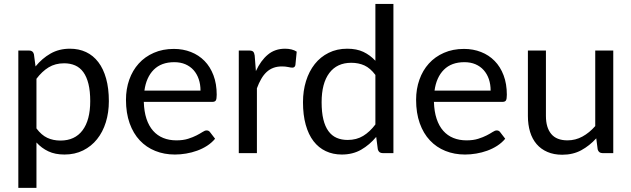

<svg xmlns="http://www.w3.org/2000/svg" viewBox="-20 -756 3118 948"><path d="M160 -122V-367C178.3 -391.3 198.4 -410.2 220.2 -423.5C242.1 -436.8 267.5 -443.5 296.5 -443.5C316.8 -443.5 335 -440 351 -433C367 -426 380.5 -414.9 391.5 -399.8C402.5 -384.6 410.9 -365.2 416.8 -341.5C422.6 -317.8 425.5 -289.5 425.5 -256.5C425.5 -194.2 412.8 -146.2 387.5 -112.5C362.2 -78.8 325.8 -62 278.5 -62C254.5 -62 232.8 -66.5 213.5 -75.5C194.2 -84.5 176.3 -100 160 -122ZM155.5 -428 147.5 -488C144.5 -500.3 136.7 -506.5 124 -506.5H70.5V171.5H160V-52.5C177 -33.8 196.6 -19.2 218.8 -8.8C240.9 1.8 267.5 7 298.5 7C332.5 7 363.1 0.2 390.2 -13.2C417.4 -26.8 440.4 -45.2 459.2 -68.8C478.1 -92.2 492.5 -120.1 502.5 -152.2C512.5 -184.4 517.5 -219.2 517.5 -256.5C517.5 -298.5 513 -335.7 504 -368C495 -400.3 482.2 -427.4 465.5 -449.2C448.8 -471.1 428.7 -487.6 405 -498.8C381.3 -509.9 354.8 -515.5 325.5 -515.5C289.5 -515.5 257.5 -507.5 229.5 -491.5C201.5 -475.5 176.8 -454.3 155.5 -428Z M970 -308.5H693C699 -352.5 714.4 -386.9 739.2 -411.8C764.1 -436.6 797.8 -449 840.5 -449C860.8 -449 879 -445.6 895 -438.8C911 -431.9 924.6 -422.2 935.8 -409.8C946.9 -397.2 955.4 -382.4 961.2 -365.2C967.1 -348.1 970 -329.2 970 -308.5ZM1042 -71 1017 -103.5C1013 -109.2 1007.3 -112 1000 -112C994.3 -112 987.6 -109.4 979.8 -104.2C971.9 -99.1 962.2 -93.5 950.5 -87.5C938.8 -81.5 924.9 -75.9 908.8 -70.8C892.6 -65.6 873.3 -63 851 -63C827 -63 805.3 -66.9 786 -74.8C766.7 -82.6 750 -94.4 736 -110.2C722 -126.1 711.1 -145.8 703.2 -169.5C695.4 -193.2 691 -221 690 -253H1028.5C1036.8 -253 1042.5 -255.3 1045.5 -260C1048.5 -264.7 1050 -274 1050 -288C1050 -324 1044.7 -356.1 1034 -384.2C1023.3 -412.4 1008.6 -436.1 989.8 -455.2C970.9 -474.4 948.6 -489.1 922.8 -499.2C896.9 -509.4 868.8 -514.5 838.5 -514.5C801.8 -514.5 768.8 -508.1 739.5 -495.2C710.2 -482.4 685.3 -464.8 665 -442.2C644.7 -419.8 629.1 -393.2 618.2 -362.5C607.4 -331.8 602 -298.8 602 -263.5C602 -219.8 608 -181.2 620 -147.5C632 -113.8 648.8 -85.6 670.2 -62.8C691.8 -39.9 717.2 -22.6 746.8 -10.8C776.2 1.1 808.5 7 843.5 7C861.8 7 880.3 5.4 899 2.2C917.7 -0.9 935.8 -5.7 953.2 -12C970.8 -18.3 987.2 -26.4 1002.5 -36.2C1017.8 -46.1 1031 -57.7 1042 -71Z M1243.5 -405 1237.5 -482C1236.2 -491 1233.7 -497.3 1230 -501C1226.3 -504.7 1219.7 -506.5 1210 -506.5H1159V0H1248.5V-320C1254.8 -337.3 1261.9 -352.8 1269.8 -366.2C1277.6 -379.8 1286.4 -391.1 1296.2 -400.2C1306.1 -409.4 1317.2 -416.3 1329.8 -421C1342.2 -425.7 1356.5 -428 1372.5 -428C1383.8 -428 1394 -427 1403 -425C1412 -423 1418.8 -422 1423.5 -422C1431.5 -422 1436.5 -426.2 1438.5 -434.5L1445 -501C1437.3 -506 1428.6 -509.7 1418.8 -512C1408.9 -514.3 1398.7 -515.5 1388 -515.5C1354.3 -515.5 1325.8 -505.8 1302.5 -486.2C1279.2 -466.8 1259.5 -439.7 1243.5 -405Z M1833.5 -386V-141.5C1815.2 -117.2 1795.1 -98.3 1773.2 -85C1751.4 -71.7 1725.8 -65 1696.5 -65C1676.2 -65 1658 -68.5 1642 -75.5C1626 -82.5 1612.5 -93.6 1601.5 -108.8C1590.5 -123.9 1582.2 -143.2 1576.5 -166.8C1570.8 -190.2 1568 -218.5 1568 -251.5C1568 -313.8 1580.7 -361.8 1606 -395.5C1631.3 -429.2 1667.5 -446 1714.5 -446C1738.5 -446 1760.2 -441.6 1779.5 -432.8C1798.8 -423.9 1816.8 -408.3 1833.5 -386ZM1922.5 -736.5H1833.5V-456C1816.2 -474.7 1796.4 -489.2 1774.2 -499.8C1752.1 -510.2 1725.5 -515.5 1694.5 -515.5C1660.5 -515.5 1629.9 -508.8 1602.8 -495.2C1575.6 -481.8 1552.7 -463.2 1534 -439.5C1515.3 -415.8 1501 -387.9 1491 -355.8C1481 -323.6 1476 -288.8 1476 -251.5C1476 -209.5 1480.5 -172.3 1489.5 -140C1498.5 -107.7 1511.3 -80.7 1528 -59C1544.7 -37.3 1564.8 -20.9 1588.5 -9.8C1612.2 1.4 1638.5 7 1667.5 7C1703.8 7 1735.8 -1 1763.5 -17C1791.2 -33 1815.8 -54 1837.5 -80L1845.5 -18.5C1848.8 -6.2 1856.8 0 1869.5 0H1922.5Z M2402.5 -308.5H2125.5C2131.5 -352.5 2146.9 -386.9 2171.8 -411.8C2196.6 -436.6 2230.3 -449 2273 -449C2293.3 -449 2311.5 -445.6 2327.5 -438.8C2343.5 -431.9 2357.1 -422.2 2368.2 -409.8C2379.4 -397.2 2387.9 -382.4 2393.8 -365.2C2399.6 -348.1 2402.5 -329.2 2402.5 -308.5ZM2474.5 -71 2449.5 -103.5C2445.5 -109.2 2439.8 -112 2432.5 -112C2426.8 -112 2420.1 -109.4 2412.2 -104.2C2404.4 -99.1 2394.7 -93.5 2383 -87.5C2371.3 -81.5 2357.4 -75.9 2341.2 -70.8C2325.1 -65.6 2305.8 -63 2283.5 -63C2259.5 -63 2237.8 -66.9 2218.5 -74.8C2199.2 -82.6 2182.5 -94.4 2168.5 -110.2C2154.5 -126.1 2143.6 -145.8 2135.8 -169.5C2127.9 -193.2 2123.5 -221 2122.5 -253H2461C2469.3 -253 2475 -255.3 2478 -260C2481 -264.7 2482.5 -274 2482.5 -288C2482.5 -324 2477.2 -356.1 2466.5 -384.2C2455.8 -412.4 2441.1 -436.1 2422.2 -455.2C2403.4 -474.4 2381.1 -489.1 2355.2 -499.2C2329.4 -509.4 2301.3 -514.5 2271 -514.5C2234.3 -514.5 2201.3 -508.1 2172 -495.2C2142.7 -482.4 2117.8 -464.8 2097.5 -442.2C2077.2 -419.8 2061.6 -393.2 2050.8 -362.5C2039.9 -331.8 2034.5 -298.8 2034.5 -263.5C2034.5 -219.8 2040.5 -181.2 2052.5 -147.5C2064.5 -113.8 2081.2 -85.6 2102.8 -62.8C2124.2 -39.9 2149.8 -22.6 2179.2 -10.8C2208.8 1.1 2241 7 2276 7C2294.3 7 2312.8 5.4 2331.5 2.2C2350.2 -0.9 2368.2 -5.7 2385.8 -12C2403.2 -18.3 2419.7 -26.4 2435 -36.2C2450.3 -46.1 2463.5 -57.7 2474.5 -71Z M3008 -506.5H2919V-133.5C2899.7 -111.5 2878.6 -94.2 2855.8 -81.8C2832.9 -69.2 2808.3 -63 2782 -63C2746 -63 2719.2 -73.5 2701.8 -94.5C2684.2 -115.5 2675.5 -145.2 2675.5 -183.5V-506.5H2586.5V-183.5C2586.5 -154.8 2590.1 -128.7 2597.2 -105C2604.4 -81.3 2615.2 -61.2 2629.5 -44.5C2643.8 -27.8 2661.6 -14.9 2682.8 -5.8C2703.9 3.4 2728.3 8 2756 8C2791.3 8 2822.7 0.6 2850 -14.2C2877.3 -29.1 2902 -48.7 2924 -73L2931 -18.5C2934.3 -6.2 2942.3 0 2955 0H3008Z"/></svg>

Font: LatoLatin
Style: Regular
Weight: 400
Designer: Lukasz Dziedzic with Adam Twardoch and Botio Nikoltchev
Foundry: tyPoland Lukasz Dziedzic
Version: Version 2.015; 2015-08-06; http://www.latofonts.com/